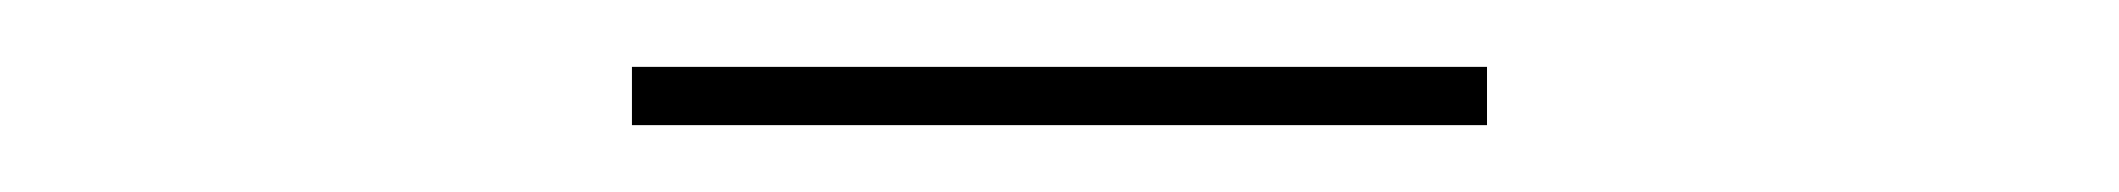

<svg xmlns="http://www.w3.org/2000/svg" viewBox="-20 -696 640 58"><path d="M170.9 -658.2V-675.8H429.2V-658.2Z"/></svg>

Font: Anuphan Thin
Style: Regular
Weight: 250
Designer: Mike Abbink, Paul van der Laan, Pieter van Rosmalen, Mint Tantisuwanna
Foundry: Bold Monday; Cadson Demak
Version: Version 3.002;hotconv 1.0.109;makeotfexe 2.5.65596